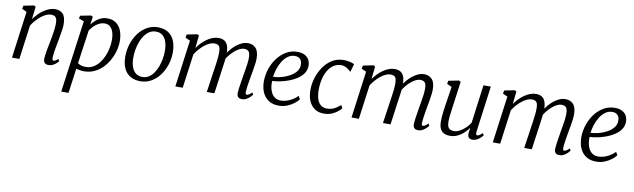

<svg xmlns="http://www.w3.org/2000/svg" viewBox="-46 -1135 6473 1960"><g transform="rotate(10 3191.0 -155.0)"><path d="M188 -422.5Q208.5 -451 233.8 -476.8Q259 -502.5 287.2 -522Q315.5 -541.5 345.5 -552.8Q375.5 -564 405.5 -564Q456.5 -564 486.2 -532.8Q516 -501.5 516 -423Q516 -400 511.5 -369Q507 -338 501.2 -305.8Q495.5 -273.5 490.5 -245.5Q485.5 -219.5 479.8 -189.5Q474 -159.5 469.8 -130Q465.5 -100.5 464.5 -77Q464 -60.5 466.8 -51.8Q469.5 -43 476.5 -43Q486.5 -43 498.2 -49Q510 -55 524.5 -69L536.5 -47Q532.5 -40.5 518 -26.8Q503.5 -13 482.2 -1.5Q461 10 434.5 10Q418 10 405.8 4Q393.5 -2 387.2 -14.8Q381 -27.5 382 -48.5Q383 -64.5 385.5 -86Q388 -107.5 392.2 -131Q396.5 -154.5 401.2 -178.2Q406 -202 410 -223.5Q414 -245.5 418.8 -270Q423.5 -294.5 427.5 -320.2Q431.5 -346 434.2 -370.8Q437 -395.5 437 -417.5Q437 -450 430.5 -468Q424 -486 409.8 -493.8Q395.5 -501.5 371.5 -501.5Q349 -501.5 323.2 -489.8Q297.5 -478 271.5 -457.5Q245.5 -437 221.8 -410.2Q198 -383.5 180 -354L132 0H55.5L121 -486L71.5 -508.5L78 -542L184 -563.5L203.5 -553.5Z M611 254 713.5 -493 659.5 -512 666 -542 777 -563.5 795.5 -553.5 784.5 -471Q801 -494.5 825 -515.8Q849 -537 879.5 -550.5Q910 -564 945 -564Q1001 -564 1037.8 -537Q1074.5 -510 1092.5 -462.8Q1110.5 -415.5 1110.5 -354.5Q1110.5 -307.5 1097.2 -257Q1084 -206.5 1058 -159Q1032 -111.5 994.8 -73.2Q957.5 -35 908.8 -12.5Q860 10 800.5 10Q782 10 761.2 6.2Q740.5 2.5 721.5 -1.5L686.5 254ZM729.5 -61.5Q746 -48.5 767.2 -42.8Q788.5 -37 812 -37Q854.5 -37 889 -56.5Q923.5 -76 949.8 -108.8Q976 -141.5 993.5 -182.5Q1011 -223.5 1020 -267Q1029 -310.5 1029 -351Q1029 -402 1017 -437Q1005 -472 983 -490Q961 -508 930.5 -508Q897.5 -508 867.5 -492.5Q837.5 -477 814.8 -453.5Q792 -430 778.5 -407Z M1470.5 -564Q1533 -564 1576 -537Q1619 -510 1641.2 -459Q1663.5 -408 1663.5 -336Q1663.5 -271 1643.5 -209.2Q1623.5 -147.5 1586.8 -98Q1550 -48.5 1499.2 -19.2Q1448.5 10 1387 10Q1325 10 1281.5 -16Q1238 -42 1215.2 -92Q1192.5 -142 1192.5 -212Q1192.5 -278.5 1212.2 -341.5Q1232 -404.5 1268.8 -454.5Q1305.5 -504.5 1356.8 -534.2Q1408 -564 1470.5 -564ZM1458 -517Q1421.5 -517 1392.2 -499Q1363 -481 1341 -450.2Q1319 -419.5 1304.2 -380.5Q1289.5 -341.5 1282.2 -299.5Q1275 -257.5 1275 -217.5Q1275 -159 1289.5 -118.8Q1304 -78.5 1332 -57.5Q1360 -36.5 1400.5 -36.5Q1436 -36.5 1464.8 -54.5Q1493.5 -72.5 1515.2 -103.2Q1537 -134 1551.5 -172.5Q1566 -211 1573.5 -252.8Q1581 -294.5 1581 -334.5Q1581 -391 1567.5 -431.8Q1554 -472.5 1527 -494.8Q1500 -517 1458 -517Z M1896 -553.5 1882 -422.5Q1902.5 -451 1927.2 -476.8Q1952 -502.5 1980.2 -522Q2008.5 -541.5 2038.5 -552.8Q2068.5 -564 2098.5 -564Q2135.5 -564 2159.2 -549.2Q2183 -534.5 2194.8 -503.8Q2206.5 -473 2206.5 -423.5Q2206.5 -419.5 2206 -414.8Q2205.5 -410 2205.2 -404.5Q2205 -399 2204 -393L2191 -407Q2210 -438.5 2234.2 -466.8Q2258.5 -495 2286.2 -516.8Q2314 -538.5 2343.8 -551.2Q2373.5 -564 2404.5 -564Q2454.5 -564 2485.5 -531Q2516.5 -498 2516.5 -422.5Q2516.5 -400 2512.5 -369.8Q2508.5 -339.5 2503 -307Q2497.5 -274.5 2492 -245.5Q2487.5 -219 2482.2 -189.2Q2477 -159.5 2473 -130.2Q2469 -101 2467.5 -77Q2466.5 -60.5 2469 -51.8Q2471.5 -43 2479.5 -43Q2491 -43 2503.8 -50.8Q2516.5 -58.5 2534.5 -76L2546 -55Q2541 -47 2526 -31.5Q2511 -16 2488.8 -3Q2466.5 10 2439.5 10Q2421.5 10 2409.8 3.8Q2398 -2.5 2392.5 -15.2Q2387 -28 2387.5 -47.5Q2388.5 -70 2392.8 -100.5Q2397 -131 2402.5 -163.8Q2408 -196.5 2412.5 -226.5Q2417 -254.5 2423 -287.8Q2429 -321 2433.2 -354.8Q2437.5 -388.5 2437.5 -417.5Q2437.5 -466 2422 -483.2Q2406.5 -500.5 2374 -500.5Q2352.5 -500.5 2327.5 -488Q2302.5 -475.5 2277 -453.5Q2251.5 -431.5 2228.5 -402.8Q2205.5 -374 2188 -341.5L2205.5 -390Q2204 -367.5 2200.8 -341.5Q2197.5 -315.5 2193.8 -290Q2190 -264.5 2187 -242L2153.5 0H2075L2107.5 -223.5Q2112 -252.5 2117 -286.8Q2122 -321 2125.5 -355Q2129 -389 2129 -417.5Q2129 -466.5 2115 -484Q2101 -501.5 2064.5 -501.5Q2042 -501.5 2016.5 -490Q1991 -478.5 1965.2 -458Q1939.5 -437.5 1915.8 -411Q1892 -384.5 1873.5 -354.5L1825.5 0H1749L1814.5 -486L1765 -508.5L1771.5 -542L1877.5 -563.5Z M3024 -91Q3010 -71 2980.5 -47.5Q2951 -24 2910.2 -7Q2869.5 10 2822 10Q2770 10 2732.8 -8.5Q2695.5 -27 2672.5 -59Q2649.5 -91 2639.2 -130.2Q2629 -169.5 2629.5 -211Q2631 -280.5 2653 -343.8Q2675 -407 2713.8 -456.5Q2752.5 -506 2803.8 -535Q2855 -564 2915.5 -564Q2961.5 -564 2991.8 -548.2Q3022 -532.5 3036.8 -505.2Q3051.5 -478 3051.5 -443.5Q3051.5 -398 3027 -363Q3002.5 -328 2963 -302.5Q2923.5 -277 2877.5 -260.5Q2831.5 -244 2787.8 -235.8Q2744 -227.5 2713 -227Q2710.5 -197.5 2715.2 -165.8Q2720 -134 2733.8 -106.5Q2747.5 -79 2772 -62Q2796.5 -45 2833.5 -45Q2861.5 -45 2890.8 -53.5Q2920 -62 2949.5 -79.2Q2979 -96.5 3006 -123.5ZM2898 -518.5Q2858 -518.5 2825.8 -495Q2793.5 -471.5 2770.2 -434Q2747 -396.5 2733 -353.2Q2719 -310 2714.5 -269.5Q2748 -271 2784 -279Q2820 -287 2853.5 -301.5Q2887 -316 2914 -336Q2941 -356 2956.8 -382Q2972.5 -408 2972.5 -438.5Q2972.5 -478 2952.8 -498.2Q2933 -518.5 2898 -518.5Z M3288.5 10Q3205.5 10 3159.2 -48.5Q3113 -107 3113 -208Q3113 -266 3131.8 -328Q3150.5 -390 3186.5 -443.8Q3222.5 -497.5 3275.8 -530.8Q3329 -564 3398 -564Q3424.5 -564 3455 -557.8Q3485.5 -551.5 3506.5 -540.5L3483 -458.5L3471.5 -465Q3459 -478 3443.8 -487.8Q3428.5 -497.5 3412.8 -502.8Q3397 -508 3381 -508Q3339 -508 3305 -487Q3271 -466 3246.5 -427Q3222 -388 3209 -335Q3196 -282 3196 -217.5Q3196.5 -161.5 3209.8 -123.2Q3223 -85 3248.5 -65.5Q3274 -46 3310 -46Q3340 -46 3363.5 -53.5Q3387 -61 3408 -75Q3429 -89 3451 -107L3466.5 -75Q3454 -60 3429.8 -40Q3405.5 -20 3370.2 -5Q3335 10 3288.5 10Z M3722 -553.5 3708 -422.5Q3728.5 -451 3753.2 -476.8Q3778 -502.5 3806.2 -522Q3834.5 -541.5 3864.5 -552.8Q3894.5 -564 3924.5 -564Q3961.5 -564 3985.2 -549.2Q4009 -534.5 4020.8 -503.8Q4032.5 -473 4032.5 -423.5Q4032.5 -419.5 4032 -414.8Q4031.5 -410 4031.2 -404.5Q4031 -399 4030 -393L4017 -407Q4036 -438.5 4060.2 -466.8Q4084.5 -495 4112.2 -516.8Q4140 -538.5 4169.8 -551.2Q4199.5 -564 4230.5 -564Q4280.5 -564 4311.5 -531Q4342.5 -498 4342.5 -422.5Q4342.5 -400 4338.5 -369.8Q4334.5 -339.5 4329 -307Q4323.5 -274.5 4318 -245.5Q4313.5 -219 4308.2 -189.2Q4303 -159.5 4299 -130.2Q4295 -101 4293.5 -77Q4292.5 -60.5 4295 -51.8Q4297.5 -43 4305.5 -43Q4317 -43 4329.8 -50.8Q4342.5 -58.5 4360.5 -76L4372 -55Q4367 -47 4352 -31.5Q4337 -16 4314.8 -3Q4292.5 10 4265.5 10Q4247.5 10 4235.8 3.8Q4224 -2.5 4218.5 -15.2Q4213 -28 4213.5 -47.5Q4214.5 -70 4218.8 -100.5Q4223 -131 4228.5 -163.8Q4234 -196.5 4238.5 -226.5Q4243 -254.5 4249 -287.8Q4255 -321 4259.2 -354.8Q4263.5 -388.5 4263.5 -417.5Q4263.5 -466 4248 -483.2Q4232.5 -500.5 4200 -500.5Q4178.5 -500.5 4153.5 -488Q4128.5 -475.5 4103 -453.5Q4077.5 -431.5 4054.5 -402.8Q4031.5 -374 4014 -341.5L4031.5 -390Q4030 -367.5 4026.8 -341.5Q4023.5 -315.5 4019.8 -290Q4016 -264.5 4013 -242L3979.5 0H3901L3933.5 -223.5Q3938 -252.5 3943 -286.8Q3948 -321 3951.5 -355Q3955 -389 3955 -417.5Q3955 -466.5 3941 -484Q3927 -501.5 3890.5 -501.5Q3868 -501.5 3842.5 -490Q3817 -478.5 3791.2 -458Q3765.5 -437.5 3741.8 -411Q3718 -384.5 3699.5 -354.5L3651.5 0H3575L3640.5 -486L3591 -508.5L3597.5 -542L3703.5 -563.5Z M4597.5 10Q4562 10 4535.8 -2Q4509.5 -14 4495 -42.2Q4480.5 -70.5 4480.5 -120Q4480.5 -137 4481.8 -158.2Q4483 -179.5 4485.8 -203.5Q4488.5 -227.5 4491.5 -251Q4494.5 -274.5 4498 -294.5L4527 -484L4477 -507.5L4482.5 -540.5L4590.5 -562L4609.5 -552L4573.5 -290.5Q4571 -269.5 4568.2 -249Q4565.5 -228.5 4562.8 -208.8Q4560 -189 4558.5 -170Q4557 -151 4557 -132.5Q4557 -97 4565.8 -78Q4574.5 -59 4591 -52Q4607.5 -45 4629.5 -45Q4658 -45 4688.5 -61.8Q4719 -78.5 4746.2 -104.8Q4773.5 -131 4792 -160L4844.5 -557.5H4921L4857 -79Q4854.5 -61 4858.5 -52Q4862.5 -43 4870 -43Q4880 -43 4893 -51Q4906 -59 4924 -76.5L4935.5 -54.5Q4931.5 -47.5 4916 -32Q4900.5 -16.5 4877.8 -3.8Q4855 9 4828 9Q4800.5 9 4788.2 -9Q4776 -27 4780.5 -56Q4780.5 -57.5 4781 -62.8Q4781.5 -68 4782.8 -75Q4784 -82 4784.8 -89.2Q4785.5 -96.5 4786 -102.5L4785 -103.5Q4769 -82 4749.2 -61.5Q4729.5 -41 4705.8 -25Q4682 -9 4655 0.5Q4628 10 4597.5 10Z M5186.5 -553.5 5172.5 -422.5Q5193 -451 5217.8 -476.8Q5242.5 -502.5 5270.8 -522Q5299 -541.5 5329 -552.8Q5359 -564 5389 -564Q5426 -564 5449.8 -549.2Q5473.5 -534.5 5485.2 -503.8Q5497 -473 5497 -423.5Q5497 -419.5 5496.5 -414.8Q5496 -410 5495.8 -404.5Q5495.5 -399 5494.5 -393L5481.5 -407Q5500.5 -438.5 5524.8 -466.8Q5549 -495 5576.8 -516.8Q5604.5 -538.5 5634.2 -551.2Q5664 -564 5695 -564Q5745 -564 5776 -531Q5807 -498 5807 -422.5Q5807 -400 5803 -369.8Q5799 -339.5 5793.5 -307Q5788 -274.5 5782.5 -245.5Q5778 -219 5772.8 -189.2Q5767.5 -159.5 5763.5 -130.2Q5759.5 -101 5758 -77Q5757 -60.5 5759.5 -51.8Q5762 -43 5770 -43Q5781.5 -43 5794.2 -50.8Q5807 -58.5 5825 -76L5836.5 -55Q5831.5 -47 5816.5 -31.5Q5801.5 -16 5779.2 -3Q5757 10 5730 10Q5712 10 5700.2 3.8Q5688.5 -2.5 5683 -15.2Q5677.5 -28 5678 -47.5Q5679 -70 5683.2 -100.5Q5687.5 -131 5693 -163.8Q5698.5 -196.5 5703 -226.5Q5707.5 -254.5 5713.5 -287.8Q5719.5 -321 5723.8 -354.8Q5728 -388.5 5728 -417.5Q5728 -466 5712.5 -483.2Q5697 -500.5 5664.5 -500.5Q5643 -500.5 5618 -488Q5593 -475.5 5567.5 -453.5Q5542 -431.5 5519 -402.8Q5496 -374 5478.5 -341.5L5496 -390Q5494.5 -367.5 5491.2 -341.5Q5488 -315.5 5484.2 -290Q5480.5 -264.5 5477.5 -242L5444 0H5365.5L5398 -223.5Q5402.5 -252.5 5407.5 -286.8Q5412.5 -321 5416 -355Q5419.5 -389 5419.5 -417.5Q5419.5 -466.5 5405.5 -484Q5391.5 -501.5 5355 -501.5Q5332.5 -501.5 5307 -490Q5281.5 -478.5 5255.8 -458Q5230 -437.5 5206.2 -411Q5182.5 -384.5 5164 -354.5L5116 0H5039.5L5105 -486L5055.5 -508.5L5062 -542L5168 -563.5Z M6314.5 -91Q6300.5 -71 6271 -47.5Q6241.5 -24 6200.8 -7Q6160 10 6112.5 10Q6060.5 10 6023.2 -8.5Q5986 -27 5963 -59Q5940 -91 5929.8 -130.2Q5919.5 -169.5 5920 -211Q5921.5 -280.5 5943.5 -343.8Q5965.5 -407 6004.2 -456.5Q6043 -506 6094.2 -535Q6145.5 -564 6206 -564Q6252 -564 6282.2 -548.2Q6312.5 -532.5 6327.2 -505.2Q6342 -478 6342 -443.5Q6342 -398 6317.5 -363Q6293 -328 6253.5 -302.5Q6214 -277 6168 -260.5Q6122 -244 6078.2 -235.8Q6034.5 -227.5 6003.5 -227Q6001 -197.5 6005.8 -165.8Q6010.5 -134 6024.2 -106.5Q6038 -79 6062.5 -62Q6087 -45 6124 -45Q6152 -45 6181.2 -53.5Q6210.5 -62 6240 -79.2Q6269.5 -96.5 6296.5 -123.5ZM6188.5 -518.5Q6148.5 -518.5 6116.2 -495Q6084 -471.5 6060.8 -434Q6037.5 -396.5 6023.5 -353.2Q6009.5 -310 6005 -269.5Q6038.5 -271 6074.5 -279Q6110.5 -287 6144 -301.5Q6177.5 -316 6204.5 -336Q6231.5 -356 6247.2 -382Q6263 -408 6263 -438.5Q6263 -478 6243.2 -498.2Q6223.5 -518.5 6188.5 -518.5Z"/></g></svg>

Font: Merriweather 28pt Light
Style: Italic
Weight: 300
Italic angle: -7.8°
Version: Version 2.101